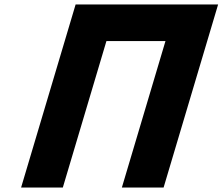

<svg xmlns="http://www.w3.org/2000/svg" viewBox="-20 -845 1003 865"><path d="M459.5 -660H725.5L529 0H717L962.7 -825H774.7H508.7H320.7L75 0H263Z"/></svg>

Font: Hussar
Style: BdOblThree
Weight: 700
Foundry: Cannot Into Space Fonts
Version: Version 2.00